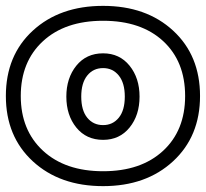

<svg xmlns="http://www.w3.org/2000/svg" viewBox="-32 -596 695 648"><path d="M-12.2 -272Q-12.2 -409.2 78.9 -492.7Q169.9 -576.2 315.9 -576.2Q461.9 -576.2 552.5 -492.4Q643.1 -408.7 643.1 -272Q643.1 -135.7 552.2 -51.8Q461.4 32.2 315.9 32.2Q169.9 32.2 78.9 -51.5Q-12.2 -135.3 -12.2 -272ZM38.1 -272Q38.1 -156.7 113 -87.4Q188 -18.1 315.9 -18.1Q443.8 -18.1 518.3 -86.9Q592.8 -155.8 592.8 -272Q592.8 -388.7 518.6 -457.3Q444.3 -525.9 315.9 -525.9Q187.5 -525.9 112.8 -456.8Q38.1 -387.7 38.1 -272ZM191.9 -270Q191.9 -332.5 225.6 -374.3Q259.3 -416 315.9 -416Q371.6 -416 405.3 -374.3Q439 -332.5 439 -270Q439 -207 405.3 -165.5Q371.6 -124 315.9 -124Q259.3 -124 225.6 -165.5Q191.9 -207 191.9 -270ZM242.2 -270Q242.2 -223.6 262.5 -198.7Q282.7 -173.8 315.9 -173.8Q348.6 -173.8 368.9 -198.7Q389.2 -223.6 389.2 -270Q389.2 -315.9 368.9 -341.1Q348.6 -366.2 315.9 -366.2Q282.7 -366.2 262.5 -341.1Q242.2 -315.9 242.2 -270Z"/></svg>

Font: Trueno ExtraBold Outline
Style: Regular
Weight: 800
Width: 6
Designer: Julieta Ulanovsky
Foundry: Julieta Ulanovsky
Version: Version 3.001b | FøM Fix